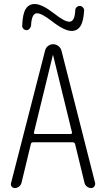

<svg xmlns="http://www.w3.org/2000/svg" viewBox="-20 -955 540 975"><path d="M152.3 -282.2Q151.4 -279.3 153.3 -276.9Q155.3 -274.4 158.2 -274.4H339.8Q342.8 -274.4 344.2 -276.9Q345.7 -279.3 345.7 -282.2L250 -673.8Q250 -674.8 249 -674.8Q248 -674.8 248 -673.8ZM55.7 0Q45.9 0 39.6 -7.3Q33.2 -14.6 36.1 -25.4L209 -698.2Q211.9 -711.9 223.6 -721.2Q235.4 -730.5 250 -730.5Q264.6 -730.5 276.4 -721.2Q288.1 -711.9 292 -698.2L462.9 -26.4Q464.8 -16.6 459 -8.3Q453.1 0 443.4 0Q431.6 0 421.9 -7.3Q412.1 -14.6 409.2 -26.4L361.3 -223.6Q359.4 -231.4 349.6 -232.4H148.4Q138.7 -232.4 136.7 -223.6L88.9 -25.4Q85.9 -14.6 76.2 -7.3Q66.4 0 55.7 0ZM362.3 -903.3Q362.3 -912.1 369.1 -918.5Q376 -924.8 384.8 -924.8Q393.6 -924.8 400.4 -918Q407.2 -911.1 407.2 -902.3Q404.3 -847.7 388.7 -822.8Q373 -797.9 343.8 -797.9Q306.6 -797.9 243.2 -847.7Q191.4 -887.7 168 -887.7Q140.6 -887.7 137.7 -825.2Q136.7 -816.4 129.9 -809.1Q123 -801.8 115.2 -801.8Q105.5 -801.8 98.6 -809.1Q91.8 -816.4 92.8 -825.2Q94.7 -883.8 110.4 -909.2Q126 -934.6 156.2 -934.6Q193.4 -934.6 255.9 -885.7Q307.6 -844.7 332 -844.7Q344.7 -844.7 352.5 -857.4Q360.4 -870.1 362.3 -903.3Z"/></svg>

Font: Rounded-X Mgen+ 1mn light
Style: Regular
Weight: 200
Designer: [Source Han Sans]
Ryoko NISHIZUKA  (kana & ideographs); Paul D. Hunt (Latin, Greek & Cyrillic); Wenlong ZHANG  (bopomofo
Version: Version 1.059.20150602